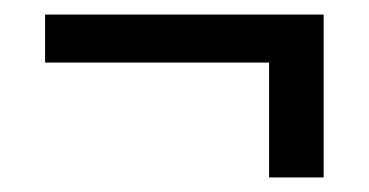

<svg xmlns="http://www.w3.org/2000/svg" viewBox="-20 -244 507 264"><path d="M42 -158V-224H425V0H350V-158Z"/></svg>

Font: Tajawal
Style: Regular
Weight: 400
Designer: Boutros Fonts
Foundry: Created by Boutros International 2017
Version: Version 1.700